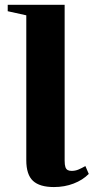

<svg xmlns="http://www.w3.org/2000/svg" viewBox="-20 -763 394 796"><path d="M203.5 12.5Q144.5 12.5 116.8 -13.2Q89 -39 89 -98.5V-699.5L12 -716.5V-743H248V-97Q248 -79.5 251.2 -70.2Q254.5 -61 261 -57.8Q267.5 -54.5 277 -54.5Q292 -54.5 305.5 -60.2Q319 -66 334 -74.5L348 -42Q323 -16.5 285.2 -2Q247.5 12.5 203.5 12.5Z"/></svg>

Font: Merriweather 120pt
Style: Bold
Weight: 700
Designer: Eben Sorkin
Foundry: Eben Sorkin
Version: Version 2.100